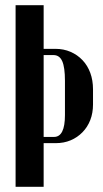

<svg xmlns="http://www.w3.org/2000/svg" viewBox="-20 -719 398 739"><path d="M148 -699V-531H193Q225 -531 251.5 -519.5Q278 -508 297.5 -487.5Q317 -467 327.5 -438.5Q338 -410 338 -375V-317Q338 -284 327.5 -257Q317 -230 297.5 -210Q278 -190 252 -179Q226 -168 194 -168H148V0H40V-699ZM230 -408Q230 -460 219.5 -483.5Q209 -507 186 -507H148V-192H188Q230 -192 230 -276Z"/></svg>

Font: Moniqa Extra Bold Narrow Heading
Style: Regular
Weight: 800
Width: 4
Designer: Rajesh Rajput
Foundry: Rajesh Rajput
Version: Version 1.000;December 15, 2022;FontCreator 14.0.0.2794 32-b